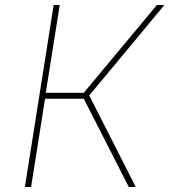

<svg xmlns="http://www.w3.org/2000/svg" viewBox="-20 -752 681 772"><path d="M525.9 0H498L316.9 -355H161.1L105 0H80.1L195.8 -731.9H220.2L164.1 -378.9H316.9L610.8 -731.9H641.1L338.9 -368.2Z"/></svg>

Font: Squarion Thin
Style: Italic
Weight: 100
Designer: Natanael Gama
Version: Version 1.00;September 12, 2019;FontCreator 11.5.0.2425 64-b